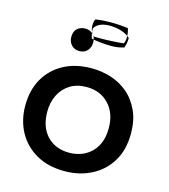

<svg xmlns="http://www.w3.org/2000/svg" viewBox="-116 -878 858 975"><g transform="rotate(15 313.0 -390.5)"><path d="M313 4.5Q226 4.5 163.8 -31.2Q101.5 -67 68.2 -128.2Q35 -189.5 35 -266.5Q35 -347 69.2 -407.5Q103.5 -468 166 -502Q228.5 -536 313 -536Q364.5 -536 413.8 -520.8Q463 -505.5 502.8 -472.5Q542.5 -439.5 567.5 -386Q590.5 -335 590.5 -266.5Q590.5 -181 553.5 -120.2Q516.5 -59.5 453.5 -27.5Q390.5 4.5 313 4.5ZM313 -92Q341 -92 369.5 -101.2Q398 -110.5 421.8 -131Q445.5 -151.5 460 -184.5Q474.5 -217.5 474.5 -265Q474.5 -342.5 429.8 -390Q385 -437.5 313 -437.5Q262 -437.5 225.8 -414.8Q189.5 -392 170.2 -353Q151 -314 151 -265Q151 -185.5 194.5 -138.8Q238 -92 313 -92ZM228 -604Q202 -604 186.2 -621.2Q170.5 -638.5 170.5 -663.5Q170.5 -693.5 187.8 -708Q205 -722.5 228 -722.5Q252.5 -722.5 269 -707.8Q285.5 -693 285.5 -663.5Q285.5 -638.5 270 -621.2Q254.5 -604 228 -604ZM380 -671Q414.5 -671 444.5 -681Q454 -704.5 454 -733.5Q413.5 -769 340 -769Q284.5 -766.5 265 -733.5Q265 -707 273.5 -681.5Q323 -671 380 -671ZM312.5 -694H282Q272.5 -701.5 265.8 -715.2Q259 -729 259 -748Q259 -768 266 -780.5Q304 -786.5 343.5 -786.5Q390.5 -786.5 436.5 -780.5Q444 -759.5 444 -733Q444 -715.5 437 -700.5Q375.5 -694 312.5 -694Z"/></g></svg>

Font: Argentum Novus Medium
Style: Regular
Weight: 500
Designer: Julieta Ulanovsky (font) & Cristiano Sobral (main changes)
Foundry: Julieta Ulanovsky (font) & Cristiano Sobral (main changes)
Version: Version 3.00;November 27, 2020;FontCreator 13.0.0.2655 64-bi